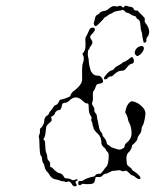

<svg xmlns="http://www.w3.org/2000/svg" viewBox="-20 -619 587 678"><path d="M437 -412Q444 -418 446.5 -417.5Q449 -417 451.5 -411Q454 -405 452.5 -400Q451 -395 444 -393.5Q437 -392 430 -383Q423 -374 419.5 -371.5Q416 -369 408 -369Q399 -369 389.5 -361.5Q380 -354 378 -351.5Q376 -349 370.5 -349Q365 -349 361 -344Q353 -336 348 -340Q346 -343 349 -348Q365 -369 373 -370Q379 -371 382 -375Q386 -382 400 -389Q411 -395 413.5 -398Q416 -401 419 -401Q423 -401 437 -412ZM473 -455Q483 -458 485 -455Q490 -451 487 -443Q484 -435 476 -427Q469 -422 466.5 -421Q464 -420 460 -424Q453 -430 457.5 -440.5Q462 -451 473 -455ZM298 -518Q301 -521 306 -521.5Q311 -522 314 -519Q319 -513 304 -498Q294 -489 302 -480Q311 -469 301 -457Q296 -451 296 -448.5Q296 -446 293 -443.5Q290 -441 290 -430.5Q290 -420 291.5 -416.5Q293 -413 293.5 -403Q294 -393 296 -385.5Q298 -378 299.5 -372Q301 -366 307.5 -359Q314 -352 323.5 -352Q333 -352 337 -347Q344 -340 344 -330Q344 -328 338.5 -325.5Q333 -323 329 -323Q320 -323 317 -310Q315 -303 311 -298.5Q307 -294 308 -280Q309 -266 307 -261Q302 -252 309 -244Q314 -238 313 -232Q312 -226 317 -220Q322 -214 322 -209.5Q322 -205 325 -193Q328 -181 329 -174Q330 -160 339 -150Q342 -145 342 -142Q342 -139 346 -135Q357 -122 357 -113Q357 -110 361.5 -107.5Q366 -105 369 -102Q373 -98 394 -92Q402 -89 410.5 -93Q419 -97 419.5 -100Q420 -103 421 -107Q422 -111 429.5 -117Q437 -123 441.5 -132.5Q446 -142 444 -158.5Q442 -175 437 -184Q432 -193 432 -197.5Q432 -202 427 -213L422 -223L425 -235Q428 -247 435.5 -255Q443 -263 448 -261Q467 -258 482 -242Q488 -236 490 -232Q492 -228 493 -223Q494 -218 493 -211Q489 -183 484 -176Q480 -170 480 -165Q480 -152 471 -142Q466 -136 466 -132Q466 -123 450 -109Q446 -107 446 -103Q446 -99 442 -91.5Q438 -84 434 -81Q424 -72 427 -50Q428 -39 429 -37Q430 -35 437.5 -29.5Q445 -24 446 -20.5Q447 -17 455 -13Q464 -7 470.5 0Q477 7 476 11Q475 14 469.5 13Q464 12 460 8Q454 2 448 0.5Q442 -1 436 -8Q429 -15 426.5 -16Q424 -17 419 -15Q413 -13 408 -16Q403 -19 396 -17.5Q389 -16 382 -16Q375 -16 367 -11Q359 -6 353 -5.5Q347 -5 342 1Q337 7 327 6H318L316 14Q315 20 314 22.5Q313 25 310.5 27Q308 29 305 30Q302 31 296 31Q284 32 278 30.5Q272 29 268 32Q262 37 258.5 34Q255 31 257 23Q258 19 263.5 20Q269 21 275 17Q288 9 308 5Q314 5 317 0Q320 -5 327 -5Q331 -5 333.5 -5.5Q336 -6 338 -8.5Q340 -11 345 -17Q351 -26 356 -31Q363 -38 364 -68Q364 -79 360 -82Q356 -85 354.5 -89.5Q353 -94 349 -97Q338 -105 338 -115Q338 -135 326 -146Q310 -161 310 -168Q310 -172 308.5 -173Q307 -174 307 -179Q307 -184 304 -189.5Q301 -195 303 -199.5Q305 -204 299.5 -211.5Q294 -219 293.5 -234.5Q293 -250 292 -252Q291 -254 286 -254Q281 -254 272 -263Q247 -287 224 -263Q216 -256 210 -256Q204 -256 201.5 -253.5Q199 -251 198 -244Q196 -230 187 -230Q183 -230 179 -226.5Q175 -223 174 -219Q173 -214 167 -210L160 -206L162 -200Q164 -193 158.5 -188.5Q153 -184 151.5 -182.5Q150 -181 146.5 -177Q143 -173 143 -169Q141 -143 137 -134L133 -127L137 -123Q140 -118 140 -102.5Q140 -87 143.5 -79Q147 -71 147 -63.5Q147 -56 152.5 -51Q158 -46 157 -37.5Q156 -29 159 -29Q162 -29 168 -23Q182 -8 192 -7Q199 -5 203 1Q207 8 209 9.5Q211 11 217 11Q225 11 231.5 15Q238 19 244 16Q254 12 254 16Q254 19 250 20Q244 22 249 30Q255 39 243 39Q238 39 233 30Q225 18 218 23Q215 25 210.5 23Q206 21 201 21Q196 21 191 18.5Q186 16 179 15Q163 13 155 -1Q152 -7 149 -10Q139 -19 137 -33Q136 -39 132.5 -43.5Q129 -48 128.5 -57Q128 -66 124 -70Q120 -74 119 -119Q119 -129 117.5 -133.5Q116 -138 119 -144Q122 -150 121 -156.5Q120 -163 123 -166Q126 -168 129 -172.5Q132 -177 134 -182Q136 -187 136 -189Q136 -204 145 -210Q151 -213 153 -218.5Q155 -224 159.5 -228.5Q164 -233 168 -240Q172 -247 177.5 -248.5Q183 -250 187 -258Q191 -266 191.5 -266.5Q192 -267 200 -268.5Q208 -270 213 -272.5Q218 -275 223 -276.5Q228 -278 229.5 -283.5Q231 -289 237 -295Q259 -311 266 -324Q271 -333 270 -346Q269 -391 273 -397Q274 -398 275.5 -406.5Q277 -415 274 -422L271 -429L275 -434Q283 -443 282 -465Q281 -480 281.5 -484Q282 -488 287 -495Q292 -505 293.5 -509.5Q295 -514 298 -518ZM398 -597Q404 -601 410 -596L415 -592L419 -596Q424 -601 431 -597Q436 -595 440 -595Q449 -595 453 -586Q454 -582 460.5 -582Q467 -582 468.5 -579Q470 -576 481 -566Q485 -561 487 -559.5Q489 -558 490.5 -555.5Q492 -553 491.5 -552Q491 -551 491 -548Q490 -542 495 -536Q500 -530 504 -521Q511 -501 500 -488Q496 -483 497 -477.5Q498 -472 493.5 -469.5Q489 -467 488 -468Q487 -469 484.5 -481Q482 -493 482 -498Q482 -502 479.5 -507.5Q477 -513 476 -528.5Q475 -544 471 -548Q467 -552 465.5 -552Q464 -552 461 -557.5Q458 -563 454 -563Q448 -563 437 -571Q433 -574 429 -574Q425 -574 420.5 -579.5Q416 -585 411.5 -583.5Q407 -582 396 -580.5Q385 -579 379.5 -575Q374 -571 370 -570Q366 -569 362 -565.5Q358 -562 352.5 -559Q347 -556 347 -554.5Q347 -553 334 -540Q323 -528 319 -527Q315 -526 312 -532Q310 -536 312 -541Q314 -546 315 -553Q317 -564 324 -567Q329 -569 333 -574Q337 -579 346.5 -580Q356 -581 365 -589Q378 -600 387 -597Q393 -595 398 -597Z"/></svg>

Font: TT2020 Style D
Style: Italic
Weight: 400
Italic angle: -15°
Version: Version 0.2.000